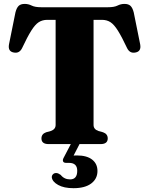

<svg xmlns="http://www.w3.org/2000/svg" viewBox="-20 -737 763 982"><path d="M190.5 -700H532.5Q564 -700 581 -708.5Q598 -717 616.5 -717Q637 -717 647.5 -707Q658 -697 664 -673.5L697 -510Q703.5 -474 673 -468.5Q644.5 -462.5 630.5 -490Q603 -548.5 583.2 -580Q563.5 -611.5 545 -623.5Q526.5 -635.5 501.5 -635.5H458.5V-98Q458.5 -75.5 483.5 -67L507 -60.5Q531 -52 531 -29Q531 0 494 0H229Q192 0 192 -29Q192 -52 216 -60.5L239.5 -67Q264.5 -75.5 264.5 -98V-635.5H221.5Q197 -635.5 178.2 -623.5Q159.5 -611.5 139.8 -580Q120 -548.5 92.5 -490Q78.5 -462.5 50 -468.5Q19.5 -474 26 -510L59 -673.5Q65 -697 75.5 -707Q86 -717 106.5 -717Q125 -717 142 -708.5Q159 -700 190.5 -700ZM345.5 -6.5H390L356.5 58.5Q364 58 373.5 58Q424 58 451.2 79.2Q478.5 100.5 478.5 137.5Q478.5 177.5 446.5 201.5Q414.5 225.5 356 225.5Q307 225.5 277.5 209Q248 192.5 245 170.5Q244.5 161 250.5 154.8Q256.5 148.5 265 148Q272.5 147.5 278.5 150.5Q284.5 153.5 290.5 157.5Q308.5 180.5 338.5 180.5Q375 180.5 375 136.5Q375 96 333 96H318.5Q306 96 302.8 88.8Q299.5 81.5 305 71Z"/></svg>

Font: Fraunces 9pt
Style: Bold
Weight: 700
Version: Version 1.000;[b76b70a41]